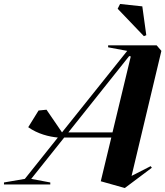

<svg xmlns="http://www.w3.org/2000/svg" viewBox="-132 -928 832 966"><path d="M496 18 632 -84 626 -92 530 -43 680 -672 656 -700H412V-690L508 -672L180 -262L102 -376L62 -372L10 -288C58 -254 115 -240 159 -236L-7 -28L-112 -10V0H121V-10L25 -28L191 -236H428L375 -16ZM592 -746 604 -751 584 -896 472 -908 460 -884ZM212 -262 518 -646 526 -644 434 -262Z"/></svg>

Font: Mazius Display Extra Italic
Style: Bold
Weight: 700
Italic angle: -17°
Designer: Alberto Casagrande & Collletttivo
Foundry: Collletttivo
Version: Version 2.000;Glyphs 3.2 (3217)